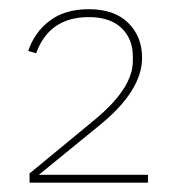

<svg xmlns="http://www.w3.org/2000/svg" viewBox="-20 -724 385 415"><path d="M43.9 -329.1V-349.1L183.1 -463.9Q267.1 -532.7 267.1 -591.8V-602.1Q267.1 -640.1 242.4 -663.6Q217.8 -687 171.9 -687Q86.4 -687 58.1 -608.9L41 -613.8Q54.2 -653.8 87.2 -679Q120.1 -704.1 171.9 -704.1Q227.1 -704.1 257.1 -674.6Q287.1 -645 287.1 -599.1Q287.1 -527.3 193.8 -452.1L64 -346.2H299.8V-329.1Z"/></svg>

Font: Anuphan Thin
Style: Regular
Weight: 250
Designer: Mike Abbink, Paul van der Laan, Pieter van Rosmalen, Mint Tantisuwanna
Foundry: Bold Monday; Cadson Demak
Version: Version 3.002;hotconv 1.0.109;makeotfexe 2.5.65596